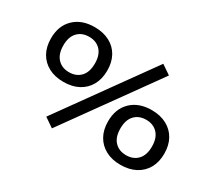

<svg xmlns="http://www.w3.org/2000/svg" viewBox="-138 -1006 1464 1307"><g transform="rotate(30 594.5 -352.0)"><path d="M376 28 303 -22 813 -732 886 -682ZM285 -285Q217 -285 167.5 -311.5Q118 -338 91 -386Q64 -434 64 -501Q64 -599 124 -657Q184 -715 285 -715Q353 -715 403 -688.5Q453 -662 479.5 -614Q506 -566 506 -501Q506 -435 479 -386.5Q452 -338 402.5 -311.5Q353 -285 285 -285ZM285 -361Q341 -361 375 -396.5Q409 -432 409 -501Q409 -567 375.5 -603Q342 -639 285 -639Q229 -639 195 -603.5Q161 -568 161 -501Q161 -433 195 -397Q229 -361 285 -361ZM903 10Q836 10 786.5 -16.5Q737 -43 710 -91Q683 -139 683 -205Q683 -304 743 -362Q803 -420 904 -420Q971 -420 1021 -393.5Q1071 -367 1098 -319Q1125 -271 1125 -205Q1125 -139 1098 -91Q1071 -43 1021 -16.5Q971 10 903 10ZM904 -66Q960 -66 994 -101.5Q1028 -137 1028 -205Q1028 -272 994 -308Q960 -344 904 -344Q848 -344 814 -308.5Q780 -273 780 -205Q780 -137 814 -101.5Q848 -66 904 -66Z"/></g></svg>

Font: Nunito Sans 7pt Expanded SemiBold
Style: Regular
Weight: 600
Width: 7
Designer: Vernon Adams
Foundry: Vernon Adams
Version: Version 3.101;gftools[0.9.27]